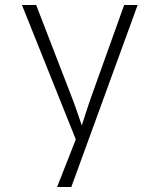

<svg xmlns="http://www.w3.org/2000/svg" viewBox="-20 -750 640 770"><path d="M209 0 284 -191 68 -730H125L263 -373Q276 -340 288.5 -304Q301 -268 308 -247Q315 -268 326.5 -304Q338 -340 350 -373L478 -730H532L266 0Z"/></svg>

Font: JetBrains Mono NL Thin
Style: Regular
Weight: 100
Monospace: yes
Designer: Philipp Nurullin, Konstantin Bulenkov
Foundry: JetBrains
Version: Version 2.305; ttfautohint (v1.8.4.7-5d5b)